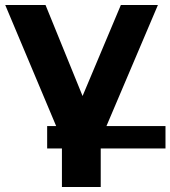

<svg xmlns="http://www.w3.org/2000/svg" viewBox="-20 -558 685 772"><path d="M385 3V194H229V4L1 -538H163L312 -172L466 -538H615ZM169.6 -51H645.4V39H169.6Z"/></svg>

Font: APTA Sans Regular
Style: Bold Italic
Weight: 700
Version: Version 7.200